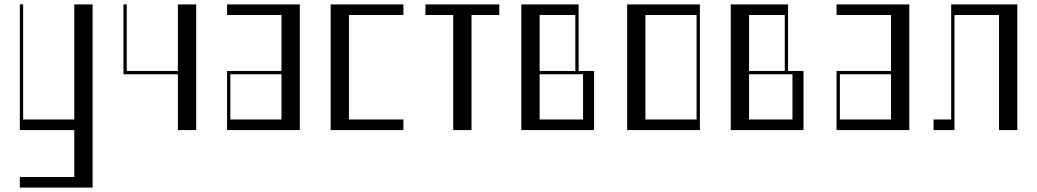

<svg xmlns="http://www.w3.org/2000/svg" viewBox="-20 -590 4705 871"><path d="M70 213H317V0H70V-570H85V-48H317V-570H400V261H70Z M787 -253H540V-570H555V-268H787V-570H870V0H787Z M1010 -268H1257V-522H1010V-570H1340V0H1010ZM1257 -48V-253H1025V-48Z M1480 -570H1810V-522H1563V-48H1810V0H1480Z M2245 -570V-522H2119V0H2036V-522H1910V-570Z M2345 -570H2605V-268H2675V0H2345ZM2625 -48V-253H2428V-48ZM2590 -268V-522H2428V-268Z M2825 -570H3155V0H2825ZM3140 -48V-522H2908V-48Z M3295 -570H3555V-268H3625V0H3295ZM3575 -48V-253H3378V-48ZM3540 -268V-522H3378V-268Z M3775 -268H4022V-522H3775V-570H4105V0H3775ZM4022 -48V-253H3790V-48Z M4595 0H4512V-522H4310V0H4215V-48H4295V-570H4595Z"/></svg>

Font: Facade Sud
Style: Regular
Weight: 100
Designer: Éléonore Fines
Foundry: Velvetyne Type Foundry
Version: Version 1.001;Glyphs 3.2 (3202)